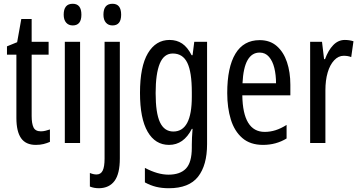

<svg xmlns="http://www.w3.org/2000/svg" viewBox="-20 -759 1905 1019"><path d="M197 -62Q209 -62 221 -65Q233 -68 245 -72V-6Q229 1 211 5.5Q193 10 170 10Q117 10 92 -25.5Q67 -61 67 -133V-469H17V-513L71 -535L93 -658H148V-537H238V-469H148V-143Q148 -103 158 -82.5Q168 -62 197 -62Z M366 -739Q412 -739 412 -681Q412 -624 366 -624Q344 -624 331 -639Q318 -654 318 -681Q318 -739 366 -739ZM405 -537V0H324V-537Z M529 -681Q529 -739 577 -739Q623 -739 623 -681Q623 -624 577 -624Q555 -624 542 -639Q529 -654 529 -681ZM506 240Q478 240 457 231V159Q476 167 492 167Q515 167 525 146.5Q535 126 535 83V-537H616V82Q616 163 588 201Q560 239 506 240Z M880 -547Q918 -547 946.5 -528Q975 -509 997 -466H1002L1011 -537H1079V6Q1079 118 1031 179Q983 240 876 240Q839 240 808.5 232.5Q778 225 749 209V132Q817 168 874 168Q936 168 967 135.5Q998 103 998 25V9Q998 -8 999 -29.5Q1000 -51 1002 -75H998Q955 10 877 10Q804 10 763.5 -60Q723 -130 723 -266Q723 -406 765 -476.5Q807 -547 880 -547ZM897 -475Q850 -475 828 -421.5Q806 -368 806 -265Q806 -159 829 -110Q852 -61 900 -61Q998 -61 998 -245V-270Q998 -377 974 -426Q950 -475 897 -475Z M1358 -546Q1413 -546 1449 -514.5Q1485 -483 1503 -429.5Q1521 -376 1521 -309V-253H1266Q1269 -59 1385 -59Q1414 -59 1442.5 -68Q1471 -77 1501 -96V-24Q1445 10 1376 10Q1308 10 1266 -26.5Q1224 -63 1205 -125Q1186 -187 1186 -265Q1186 -402 1229.5 -474Q1273 -546 1358 -546ZM1358 -480Q1317 -480 1294 -440Q1271 -400 1267 -317H1445Q1445 -361 1436 -398Q1427 -435 1407.5 -457.5Q1388 -480 1358 -480Z M1810 -547Q1834 -547 1856 -540L1844 -456Q1827 -463 1804 -463Q1776 -463 1753.5 -439Q1731 -415 1719 -374Q1707 -333 1707 -280V0H1626V-537H1689L1700 -445H1705Q1722 -492 1748.5 -519.5Q1775 -547 1810 -547Z"/></svg>

Font: Noto Sans Sinhala UI ExtraCondensed
Style: Regular
Weight: 400
Width: 2
Designer: Jelle Bosma - Monotype Design Team
Foundry: Monotype Imaging Inc.
Version: Version 2.006; ttfautohint (v1.8.4.7-5d5b)